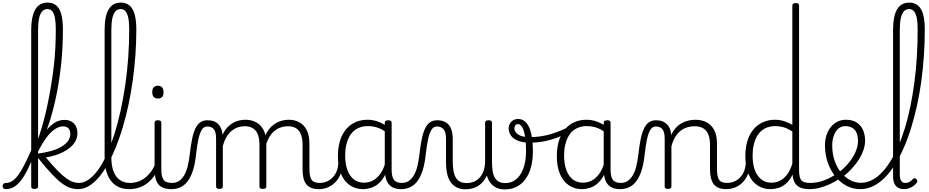

<svg xmlns="http://www.w3.org/2000/svg" viewBox="-104 -1444 7172 1483"><path d="M-59 17Q-72 17 -78 9.5Q-84 2 -84 -7Q-84 -16 -78 -23.5Q-72 -31 -59 -31Q-34 -31 -11.5 -44.5Q11 -58 34 -88Q57 -118 83 -168.5Q109 -219 142 -294Q148 -307 154.5 -303Q161 -299 165 -287Q169 -275 164 -262Q136 -187 109 -133.5Q82 -80 55.5 -47Q29 -14 0.5 1.5Q-28 17 -59 17ZM162 15Q149 15 143 10.5Q137 6 137 -4V-1208Q137 -1281 151 -1329Q165 -1377 193 -1400.5Q221 -1424 263 -1424Q305 -1424 331.5 -1401Q358 -1378 370 -1331.5Q382 -1285 382 -1217Q382 -1157 379 -1089.5Q376 -1022 368.5 -950.5Q361 -879 349.5 -806.5Q338 -734 321.5 -661.5Q305 -589 283.5 -519Q262 -449 235 -383.5Q208 -318 176 -260L161 -304Q182 -346 200 -399.5Q218 -453 234.5 -515Q251 -577 265 -645.5Q279 -714 291 -786Q303 -858 311.5 -931.5Q320 -1005 323.5 -1077Q327 -1149 327 -1217Q327 -1270 320.5 -1304.5Q314 -1339 299.5 -1356.5Q285 -1374 262 -1374Q238 -1374 221.5 -1356Q205 -1338 197.5 -1301Q190 -1264 190 -1206V-4Q190 6 183 10.5Q176 15 162 15ZM502 17Q469 17 438.5 7Q408 -3 373.5 -28.5Q339 -54 294.5 -101.5Q250 -149 190 -224H184V-257Q239 -264 285.5 -276.5Q332 -289 366.5 -308.5Q401 -328 420 -353.5Q439 -379 439 -409Q439 -438 424.5 -453Q410 -468 383 -468Q354 -468 321.5 -447.5Q289 -427 255 -381.5Q221 -336 184 -262L176 -315Q204 -368 236.5 -414.5Q269 -461 308 -489.5Q347 -518 394 -518Q441 -518 467.5 -490Q494 -462 494 -417Q494 -383 479.5 -355.5Q465 -328 440 -306.5Q415 -285 383 -269Q351 -253 317 -243Q283 -233 250 -228Q304 -163 343 -124Q382 -85 410.5 -65Q439 -45 462 -38Q485 -31 508 -31Q519 -31 524.5 -23.5Q530 -16 529 -7Q528 2 521.5 9.5Q515 17 502 17Z M500 17Q488 17 483 9.5Q478 2 479.5 -7Q481 -16 487.5 -23.5Q494 -31 506 -31Q545 -31 583 -58.5Q621 -86 656.5 -136Q692 -186 723 -256Q754 -326 780.5 -410.5Q807 -495 828 -591.5Q849 -688 864 -791Q879 -894 886.5 -1001.5Q894 -1109 894 -1216Q894 -1228 902.5 -1234.5Q911 -1241 921.5 -1241Q932 -1241 940.5 -1234.5Q949 -1228 949 -1216Q949 -1118 942 -1019.5Q935 -921 921.5 -824Q908 -727 888.5 -635.5Q869 -544 844 -460Q819 -376 789.5 -303.5Q760 -231 726.5 -172Q693 -113 656.5 -71Q620 -29 580.5 -6Q541 17 500 17Z M894 17Q833 17 790.5 -11.5Q748 -40 726 -95Q704 -150 704 -229V-1212Q704 -1319 735 -1371.5Q766 -1424 830 -1424Q870 -1424 897 -1401Q924 -1378 936.5 -1331.5Q949 -1285 949 -1216Q949 -1204 940.5 -1197.5Q932 -1191 921.5 -1191Q911 -1191 902.5 -1197.5Q894 -1204 894 -1216Q894 -1270 887 -1305Q880 -1340 865.5 -1357Q851 -1374 828 -1374Q804 -1374 788 -1357Q772 -1340 764 -1304Q756 -1268 756 -1212V-229Q756 -165 772.5 -121Q789 -77 821.5 -54Q854 -31 900 -31Q911 -31 916.5 -23.5Q922 -16 921.5 -7Q921 2 914 9.5Q907 17 894 17Z M893 17Q882 17 876.5 9.5Q871 2 871.5 -7Q872 -16 879 -23.5Q886 -31 899 -31Q936 -31 967 -43Q998 -55 1022 -75Q1046 -95 1064 -120Q1082 -145 1092 -172Q1096 -183 1105 -182.5Q1114 -182 1120 -174.5Q1126 -167 1123 -157Q1112 -124 1092 -93Q1072 -62 1043.5 -37Q1015 -12 977 2.5Q939 17 893 17Z M1220 17Q1182 17 1156.5 6.5Q1131 -4 1116.5 -24Q1102 -44 1096 -72.5Q1090 -101 1090 -137V-496Q1090 -506 1096 -510.5Q1102 -515 1115 -515Q1129 -515 1135.5 -510.5Q1142 -506 1142 -496V-137Q1142 -82 1158.5 -56.5Q1175 -31 1226 -31Q1235 -31 1239.5 -23.5Q1244 -16 1243.5 -7Q1243 2 1237.5 9.5Q1232 17 1220 17ZM1116 -683Q1094 -683 1083 -695.5Q1072 -708 1072 -732Q1072 -757 1083 -769.5Q1094 -782 1116 -782Q1137 -782 1148 -769.5Q1159 -757 1159 -732Q1160 -707 1148.5 -695Q1137 -683 1116 -683Z M1218 17Q1209 17 1204.5 9.5Q1200 2 1200.5 -7Q1201 -16 1207 -23.5Q1213 -31 1224 -31Q1255 -31 1277.5 -45.5Q1300 -60 1317 -87.5Q1334 -115 1344.5 -155Q1355 -195 1361 -247Q1369 -318 1379.5 -369Q1390 -420 1405.5 -452Q1421 -484 1443.5 -499.5Q1466 -515 1499 -515Q1508 -515 1512.5 -508Q1517 -501 1516.5 -491.5Q1516 -482 1511 -474.5Q1506 -467 1497 -467Q1479 -467 1466 -455.5Q1453 -444 1443 -419Q1433 -394 1425.5 -354Q1418 -314 1411 -257Q1404 -186 1388.5 -134.5Q1373 -83 1349 -49Q1325 -15 1292.5 1Q1260 17 1218 17Z M1590 15Q1577 15 1571 10.5Q1565 6 1565 -4V-374Q1565 -424 1548 -445.5Q1531 -467 1497 -467Q1486 -467 1480 -474.5Q1474 -482 1474.5 -491.5Q1475 -501 1481 -508Q1487 -515 1499 -515Q1527 -515 1548 -507Q1569 -499 1583 -484Q1597 -469 1605 -449Q1613 -429 1615 -405V-402Q1631 -438 1652.5 -460.5Q1674 -483 1697.5 -496Q1721 -509 1745.5 -514Q1770 -519 1792 -519Q1837 -519 1873.5 -500Q1910 -481 1931.5 -440.5Q1953 -400 1953 -334V-4Q1953 6 1946.5 10.5Q1940 15 1926 15Q1912 15 1906 10.5Q1900 6 1900 -4V-326Q1900 -371 1888.5 -403Q1877 -435 1851.5 -452Q1826 -469 1784 -469Q1760 -469 1735 -461Q1710 -453 1687.5 -435.5Q1665 -418 1647 -388.5Q1629 -359 1617 -316V-4Q1617 6 1610.5 10.5Q1604 15 1590 15ZM2360 17Q2323 17 2298.5 6.5Q2274 -4 2259.5 -24Q2245 -44 2239 -72.5Q2233 -101 2233 -137V-326Q2233 -371 2221.5 -403Q2210 -435 2185 -452Q2160 -469 2119 -469Q2092 -469 2065 -460Q2038 -451 2014 -431Q1990 -411 1971.5 -377Q1953 -343 1942 -292H1918Q1925 -355 1945 -398Q1965 -441 1994 -468Q2023 -495 2057.5 -507Q2092 -519 2127 -519Q2172 -519 2207.5 -500Q2243 -481 2264.5 -440.5Q2286 -400 2286 -334V-137Q2286 -82 2302 -56.5Q2318 -31 2366 -31Q2375 -31 2379.5 -23.5Q2384 -16 2383.5 -7Q2383 2 2377 9.5Q2371 17 2360 17Z M2357 17Q2346 17 2340.5 9.5Q2335 2 2335.5 -7Q2336 -16 2343 -23.5Q2350 -31 2363 -31Q2396 -31 2422.5 -43Q2449 -55 2468 -76Q2487 -97 2497.5 -125Q2508 -153 2509 -186Q2510 -198 2519 -201.5Q2528 -205 2536.5 -201.5Q2545 -198 2544 -186Q2543 -142 2528.5 -104.5Q2514 -67 2489.5 -40Q2465 -13 2431 2Q2397 17 2357 17Z M2699 17Q2644 17 2600 -12Q2556 -41 2531 -98Q2506 -155 2506 -238Q2506 -288 2515.5 -331Q2525 -374 2544 -408.5Q2563 -443 2590.5 -467.5Q2618 -492 2654.5 -505.5Q2691 -519 2736 -519Q2774 -519 2810.5 -506.5Q2847 -494 2883 -470V-419Q2843 -449 2808 -459.5Q2773 -470 2737 -470Q2705 -470 2677.5 -460.5Q2650 -451 2628.5 -432Q2607 -413 2592.5 -385.5Q2578 -358 2570 -322Q2562 -286 2562 -242Q2562 -180 2578.5 -133Q2595 -86 2627.5 -59.5Q2660 -33 2709 -33Q2743 -33 2775 -49Q2807 -65 2833.5 -101.5Q2860 -138 2877 -202L2895 -159Q2874 -85 2840.5 -47Q2807 -9 2769.5 4Q2732 17 2699 17ZM2995 17Q2961 17 2937 7Q2913 -3 2898 -22Q2883 -41 2875.5 -69Q2868 -97 2868 -132V-495Q2868 -506 2875 -510.5Q2882 -515 2896 -515Q2909 -515 2915 -510.5Q2921 -506 2921 -496V-133Q2921 -81 2938 -56Q2955 -31 3001 -31Q3008 -31 3012 -23.5Q3016 -16 3015.5 -7Q3015 2 3010.5 9.5Q3006 17 2995 17Z M2992 17Q2983 17 2978.5 9.5Q2974 2 2974.5 -7Q2975 -16 2981 -23.5Q2987 -31 2998 -31Q3029 -31 3051.5 -45.5Q3074 -60 3091 -87.5Q3108 -115 3118.5 -155Q3129 -195 3135 -247Q3143 -318 3153.5 -369Q3164 -420 3179.5 -452Q3195 -484 3217.5 -499.5Q3240 -515 3273 -515Q3282 -515 3286.5 -508Q3291 -501 3290.5 -491.5Q3290 -482 3285 -474.5Q3280 -467 3271 -467Q3253 -467 3240 -455.5Q3227 -444 3217 -419Q3207 -394 3199.5 -354Q3192 -314 3185 -257Q3178 -186 3162.5 -134.5Q3147 -83 3123 -49Q3099 -15 3066.5 1Q3034 17 2992 17Z M3493 18Q3455 18 3427 5Q3399 -8 3379.5 -33.5Q3360 -59 3350.5 -98.5Q3341 -138 3341 -190V-372Q3341 -425 3322 -446Q3303 -467 3271 -467Q3260 -467 3254 -474.5Q3248 -482 3248.5 -491.5Q3249 -501 3255 -508Q3261 -515 3273 -515Q3312 -515 3338.5 -499.5Q3365 -484 3379 -452Q3393 -420 3393 -368V-202Q3393 -159 3398.5 -126.5Q3404 -94 3416.5 -72.5Q3429 -51 3450 -40.5Q3471 -30 3502 -30Q3527 -30 3552 -39Q3577 -48 3597.5 -68.5Q3618 -89 3630.5 -122.5Q3643 -156 3643 -205L3666 -117Q3657 -84 3640 -58.5Q3623 -33 3600.5 -16Q3578 1 3550.5 9.5Q3523 18 3493 18ZM3794 19Q3757 19 3729 5.5Q3701 -8 3682 -34Q3663 -60 3653 -100Q3643 -140 3643 -192V-496Q3643 -506 3649.5 -510.5Q3656 -515 3670 -515Q3683 -515 3689.5 -510.5Q3696 -506 3696 -496V-202Q3696 -159 3700.5 -126.5Q3705 -94 3717 -73Q3729 -52 3749 -41Q3769 -30 3800 -30Q3822 -30 3842 -36.5Q3862 -43 3879.5 -56.5Q3897 -70 3911.5 -90.5Q3926 -111 3936.5 -138Q3947 -165 3953 -199Q3959 -233 3959 -273Q3959 -349 3950.5 -395.5Q3942 -442 3928.5 -463.5Q3915 -485 3899 -485Q3887 -485 3882 -495Q3877 -505 3881.5 -515Q3886 -525 3899 -525Q3936 -525 3961.5 -495.5Q3987 -466 3999.5 -410Q4012 -354 4012 -273Q4012 -231 4006 -193.5Q4000 -156 3988 -123.5Q3976 -91 3958 -65Q3940 -39 3915.5 -20Q3891 -1 3860.5 9Q3830 19 3794 19Z M3989 -342Q3936 -342 3899 -356Q3862 -370 3843.5 -395.5Q3825 -421 3825 -452Q3825 -472 3834 -488.5Q3843 -505 3859.5 -515Q3876 -525 3898 -525Q3911 -525 3915.5 -515Q3920 -505 3916 -495Q3912 -485 3898 -485Q3882 -485 3875.5 -475Q3869 -465 3869 -452Q3869 -425 3898.5 -405Q3928 -385 3990 -385Q4029 -385 4069 -390.5Q4109 -396 4148.5 -407.5Q4188 -419 4226.5 -435Q4265 -451 4301 -472Q4313 -479 4319.5 -472.5Q4326 -466 4326 -455.5Q4326 -445 4315 -439Q4266 -408 4212 -386Q4158 -364 4101.5 -353Q4045 -342 3989 -342Z M4390 17Q4335 17 4291 -12Q4247 -41 4222 -98Q4197 -155 4197 -238Q4197 -288 4206.5 -331Q4216 -374 4235 -408.5Q4254 -443 4281.5 -467.5Q4309 -492 4345.5 -505.5Q4382 -519 4427 -519Q4465 -519 4501.5 -506.5Q4538 -494 4574 -470V-419Q4534 -449 4499 -459.5Q4464 -470 4428 -470Q4396 -470 4368.5 -460.5Q4341 -451 4319.5 -432Q4298 -413 4283.5 -385.5Q4269 -358 4261 -322Q4253 -286 4253 -242Q4253 -180 4269.5 -133Q4286 -86 4318.5 -59.5Q4351 -33 4400 -33Q4434 -33 4466 -49Q4498 -65 4524.5 -101.5Q4551 -138 4568 -202L4586 -159Q4565 -85 4531.5 -47Q4498 -9 4460.5 4Q4423 17 4390 17ZM4686 17Q4652 17 4628 7Q4604 -3 4589 -22Q4574 -41 4566.5 -69Q4559 -97 4559 -132V-495Q4559 -506 4566 -510.5Q4573 -515 4587 -515Q4600 -515 4606 -510.5Q4612 -506 4612 -496V-133Q4612 -81 4629 -56Q4646 -31 4692 -31Q4699 -31 4703 -23.5Q4707 -16 4706.5 -7Q4706 2 4701.5 9.5Q4697 17 4686 17Z M4683 17Q4674 17 4669.5 9.5Q4665 2 4665.5 -7Q4666 -16 4672 -23.5Q4678 -31 4689 -31Q4720 -31 4742.5 -45.5Q4765 -60 4782 -87.5Q4799 -115 4809.5 -155Q4820 -195 4826 -247Q4834 -318 4844.5 -369Q4855 -420 4870.5 -452Q4886 -484 4908.5 -499.5Q4931 -515 4964 -515Q4973 -515 4977.5 -508Q4982 -501 4981.5 -491.5Q4981 -482 4976 -474.5Q4971 -467 4962 -467Q4944 -467 4931 -455.5Q4918 -444 4908 -419Q4898 -394 4890.5 -354Q4883 -314 4876 -257Q4869 -186 4853.5 -134.5Q4838 -83 4814 -49Q4790 -15 4757.5 1Q4725 17 4683 17Z M5507 17Q5470 17 5445.5 6.5Q5421 -4 5407 -24Q5393 -44 5386.5 -72.5Q5380 -101 5380 -137V-326Q5380 -371 5368 -403Q5356 -435 5329.5 -452Q5303 -469 5260 -469Q5233 -469 5205.5 -461Q5178 -453 5154.5 -435Q5131 -417 5112.5 -387.5Q5094 -358 5082 -314V-4Q5082 6 5075.5 10.5Q5069 15 5055 15Q5042 15 5036 10.5Q5030 6 5030 -4V-374Q5030 -424 5013 -445.5Q4996 -467 4962 -467Q4951 -467 4945.5 -474.5Q4940 -482 4940.5 -491.5Q4941 -501 4947 -508Q4953 -515 4964 -515Q4992 -515 5012.5 -507Q5033 -499 5047.5 -484.5Q5062 -470 5070 -450Q5078 -430 5080 -405V-401Q5096 -435 5117 -457.5Q5138 -480 5163 -493.5Q5188 -507 5214.5 -513Q5241 -519 5267 -519Q5315 -519 5352.5 -500Q5390 -481 5412 -440.5Q5434 -400 5434 -334V-137Q5434 -82 5449.5 -56.5Q5465 -31 5513 -31Q5522 -31 5527 -23.5Q5532 -16 5531.5 -7Q5531 2 5525 9.5Q5519 17 5507 17Z M5504 17Q5493 17 5487.5 9.5Q5482 2 5482.5 -7Q5483 -16 5490 -23.5Q5497 -31 5510 -31Q5543 -31 5569.5 -43Q5596 -55 5615 -76Q5634 -97 5644.5 -125Q5655 -153 5656 -186Q5657 -198 5666 -201.5Q5675 -205 5683.5 -201.5Q5692 -198 5691 -186Q5690 -142 5675.5 -104.5Q5661 -67 5636.5 -40Q5612 -13 5578 2Q5544 17 5504 17Z M5846 17Q5791 17 5747 -12Q5703 -41 5678 -98Q5653 -155 5653 -238Q5653 -288 5662.5 -331Q5672 -374 5691 -408.5Q5710 -443 5738 -467.5Q5766 -492 5802.5 -505.5Q5839 -519 5884 -519Q5917 -519 5950 -509Q5983 -499 6016 -480V-1401Q6016 -1411 6022.5 -1415.5Q6029 -1420 6043 -1420Q6056 -1420 6062 -1415.5Q6068 -1411 6068 -1401V-129Q6068 -73 6085.5 -52Q6103 -31 6154 -31Q6163 -31 6167 -23.5Q6171 -16 6170.5 -7Q6170 2 6164.5 9.5Q6159 17 6148 17Q6116 17 6092 10Q6068 3 6052.5 -11Q6037 -25 6028.5 -45.5Q6020 -66 6018 -92V-96Q5996 -50 5966 -25Q5936 0 5905 8.5Q5874 17 5846 17ZM5856 -33Q5888 -33 5918 -47Q5948 -61 5973.5 -93Q5999 -125 6016 -181V-428Q5981 -452 5948.5 -461Q5916 -470 5884 -470Q5852 -470 5824.5 -460.5Q5797 -451 5775.5 -432Q5754 -413 5739.5 -385.5Q5725 -358 5717 -322Q5709 -286 5709 -242Q5709 -180 5725.5 -133Q5742 -86 5774.5 -59.5Q5807 -33 5856 -33Z M6148 17Q6135 17 6129.5 9.5Q6124 2 6125.5 -7Q6127 -16 6134.5 -23.5Q6142 -31 6154 -31Q6210 -31 6264 -52Q6318 -73 6362 -105Q6370 -110 6376.5 -107Q6383 -104 6387.5 -96.5Q6392 -89 6392 -80.5Q6392 -72 6385 -67Q6351 -43 6311 -24Q6271 -5 6229.5 6Q6188 17 6148 17Z M6365 -106Q6388 -122 6408.5 -140.5Q6429 -159 6446 -180Q6470 -207 6487 -236.5Q6504 -266 6513.5 -295.5Q6523 -325 6523 -355Q6523 -414 6497 -442Q6471 -470 6425 -470Q6415 -470 6409.5 -477.5Q6404 -485 6405 -494.5Q6406 -504 6412 -511.5Q6418 -519 6429 -519Q6482 -519 6515 -496.5Q6548 -474 6563 -437Q6578 -400 6578 -358Q6578 -324 6566.5 -288.5Q6555 -253 6534 -218.5Q6513 -184 6484 -152Q6465 -129 6441.5 -108Q6418 -87 6393 -69Z M6541 17Q6483 17 6433.5 -9.5Q6384 -36 6347 -82.5Q6310 -129 6289 -190Q6268 -251 6268 -321Q6268 -364 6280 -400.5Q6292 -437 6314 -463.5Q6336 -490 6365 -504.5Q6394 -519 6429 -519Q6438 -519 6442.5 -511.5Q6447 -504 6446 -494.5Q6445 -485 6439.5 -477.5Q6434 -470 6425 -470Q6407 -470 6391 -463Q6375 -456 6363 -443Q6351 -430 6342.5 -411.5Q6334 -393 6329 -370.5Q6324 -348 6324 -322Q6324 -256 6342.5 -202.5Q6361 -149 6392.5 -111Q6424 -73 6463.5 -52.5Q6503 -32 6546 -32Q6587 -32 6626.5 -51Q6666 -70 6702 -106Q6738 -142 6770.5 -193.5Q6803 -245 6832 -310Q6861 -375 6885 -453Q6909 -531 6927 -618.5Q6945 -706 6958 -802.5Q6971 -899 6977.5 -1002.5Q6984 -1106 6984 -1215Q6984 -1227 6992.5 -1233.5Q7001 -1240 7011.5 -1240Q7022 -1240 7030.5 -1233.5Q7039 -1227 7039 -1215Q7039 -1113 7032 -1011.5Q7025 -910 7011.5 -812Q6998 -714 6977.5 -622.5Q6957 -531 6931 -448Q6905 -365 6873 -294Q6841 -223 6804.5 -166Q6768 -109 6726 -68Q6684 -27 6637.5 -5Q6591 17 6541 17Z M6878 17Q6858 17 6842 10.5Q6826 4 6815.5 -8Q6805 -20 6799.5 -38.5Q6794 -57 6794 -82V-1212Q6794 -1319 6825 -1371.5Q6856 -1424 6920 -1424Q6960 -1424 6987 -1401Q7014 -1378 7026.5 -1331.5Q7039 -1285 7039 -1216Q7039 -1204 7030.5 -1197.5Q7022 -1191 7011.5 -1191Q7001 -1191 6992.5 -1197.5Q6984 -1204 6984 -1216Q6984 -1270 6977 -1305Q6970 -1340 6955.5 -1357Q6941 -1374 6918 -1374Q6894 -1374 6878 -1357Q6862 -1340 6854 -1304Q6846 -1268 6846 -1212V-94Q6846 -74 6850.5 -60Q6855 -46 6864.5 -38.5Q6874 -31 6888 -31Q6898 -31 6908.5 -34Q6919 -37 6929 -44.5Q6939 -52 6948 -62Q6954 -68 6961 -67.5Q6968 -67 6974 -60Q6980 -54 6981 -47.5Q6982 -41 6978 -34Q6967 -19 6950.5 -7Q6934 5 6915.5 11Q6897 17 6878 17Z"/></svg>

Font: Playwrite BE WAL ExtraLight
Style: Regular
Weight: 250
Version: Version 1.002